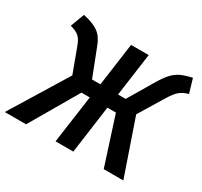

<svg xmlns="http://www.w3.org/2000/svg" viewBox="-175 -900 1150 1094"><g transform="rotate(30 400.0 -352.5)"><path d="M829 -614Q794 -604 772.5 -586.5Q751 -569 722 -521L626 -363L751 0H622L521 -314H465L422 0H305L349 -314H294L111 0H-29L200 -373L140 -535Q127 -571 108 -587.5Q89 -604 51 -614L85 -705Q152 -691 186 -666Q220 -641 239 -589L309 -409H364L403 -691H519L480 -409H530L632 -581Q658 -624 680.5 -647Q703 -670 730 -682.5Q757 -695 802 -705Z"/></g></svg>

Font: Fira Sans Condensed Medium
Style: Italic
Weight: 500
Width: 3
Italic angle: -8°
Designer: bBox Type GmbH & Carrois Corporate GbR & Edenspiekermann AG
Foundry: bBox Type GmbH & Carrois Corporate GbR & Edenspiekermann AG
Version: Version 4.301